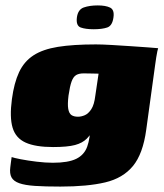

<svg xmlns="http://www.w3.org/2000/svg" viewBox="-20 -565 604 709"><path d="M203 124Q146 124 109 121.5Q72 119 51 111.5Q30 104 22.5 90Q15 76 18 53Q19 46 20.5 33Q22 20 23 15Q31 18 56.5 23Q82 28 115 32Q148 36 175 36Q232 36 261.5 21.5Q291 7 302 -23.5Q313 -54 314 -101L332 -98Q317 -70 301 -53.5Q285 -37 257 -29.5Q229 -22 176 -22Q111 -22 74.5 -38.5Q38 -55 26.5 -93.5Q15 -132 24 -199Q32 -259 50.5 -298.5Q69 -338 103.5 -360.5Q138 -383 194 -392Q250 -401 334 -401Q356 -401 391 -399Q426 -397 462.5 -394.5Q499 -392 527 -390Q555 -388 564 -387Q563 -385 561 -375.5Q559 -366 557 -353.5Q555 -341 553 -326L520 -86Q508 3 471 48Q434 93 368.5 108.5Q303 124 203 124ZM268 -134Q280 -134 293 -139.5Q306 -145 317 -161.5Q328 -178 332 -212L344 -293Q338 -293 321 -293.5Q304 -294 289 -294Q272 -294 261.5 -288Q251 -282 244.5 -264.5Q238 -247 233 -212Q229 -180 232 -163Q235 -146 244 -140Q253 -134 268 -134ZM326 -457Q296 -457 278 -463.5Q260 -470 264 -501Q268 -530 289.5 -537.5Q311 -545 341 -545Q370 -545 386.5 -537Q403 -529 399 -501Q395 -470 376 -463.5Q357 -457 326 -457Z"/></svg>

Font: Genos Thin Black
Style: Italic
Weight: 900
Italic angle: -8°
Version: Version 1.010